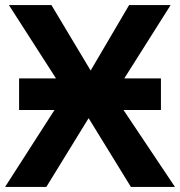

<svg xmlns="http://www.w3.org/2000/svg" viewBox="-20 -734 707 754"><path d="M55 -426V-302H194L0 0H162L328 -270L494 0H667L465 -302H612V-426H468L650 -714H487L336 -457L182 -714H15L200 -426Z"/></svg>

Font: Passageway
Style: Regular
Weight: 700
Foundry: Ascender Corporation
Version: Version 1.11